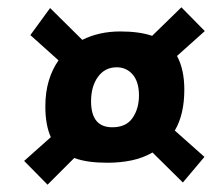

<svg xmlns="http://www.w3.org/2000/svg" viewBox="-20 -601 612 525"><path d="M110 -96 46 -161 119 -226Q104 -259 104 -310Q104 -349 113.5 -380.5Q123 -412 140 -436L63 -505L117 -579L205 -492Q251 -515 309 -515Q361 -515 396 -503L476 -581L540 -516L464 -448Q484 -411 484 -356Q484 -288 458 -244L539 -172L480 -102L397 -184Q371 -169 340 -162.5Q309 -156 274 -156Q247 -156 224.5 -159Q202 -162 183 -169ZM287 -253Q325 -253 342.5 -278.5Q360 -304 360 -340Q360 -377 343 -397Q326 -417 299 -417Q267 -417 248 -391Q229 -365 229 -324Q229 -253 287 -253Z"/></svg>

Font: Sansita Swashed ExtraBold
Style: Regular
Weight: 800
Designer: Pablo Cosgaya
Foundry: Omnibus-Type
Version: Version 1.003; ttfautohint (v1.8.3)